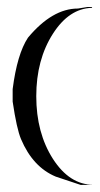

<svg xmlns="http://www.w3.org/2000/svg" viewBox="-20 -524 282 540"><path d="M238.3 -502 239.3 -504.4H226.6L199.2 -500Q127 -500 58.6 -418Q28.3 -372.1 15.6 -273.4V-238.3Q26.9 -161.6 39.1 -132.8Q72.3 -54.2 136.7 -27.3L207 -3.9L242.2 -4.4Q175.8 -4.4 128.9 -77.1Q82 -150.4 82 -253.4Q82 -356 128.9 -429.2Q174.3 -500 238.3 -502Z"/></svg>

Font: Urdu Khush Khati
Style: Regular
Weight: 400
Version: Version 001.500